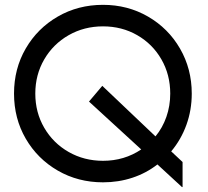

<svg xmlns="http://www.w3.org/2000/svg" viewBox="-20 -740 860 794"><path d="M631 -60Q585 -24 527.5 -5Q470 14 406 14Q303 14 219 -34.5Q135 -83 86.5 -166.5Q38 -250 38 -353Q38 -456 86.5 -539.5Q135 -623 219 -671.5Q303 -720 406 -720Q508 -720 592 -671.5Q676 -623 724.5 -539Q773 -455 773 -353Q773 -285 751 -224Q729 -163 688 -114L735 -70V33L733 34ZM564 -122 348 -320 403 -385 623 -176Q652 -211 668 -256.5Q684 -302 684 -353Q684 -431 647.5 -494.5Q611 -558 547.5 -594.5Q484 -631 406 -631Q328 -631 264 -594.5Q200 -558 163 -494.5Q126 -431 126 -353Q126 -275 163 -211.5Q200 -148 264 -111.5Q328 -75 406 -75Q494 -75 564 -122Z"/></svg>

Font: Lineal
Style: Regular
Weight: 400
Designer: Created by Frank Adebiaye with contributions from Anton Moglia & Ariel Martín Pérez
Created by Frank ADEBIAYE with FontF
Foundry: Velvetyne Type Foundry
Version: Version 2.000